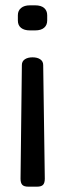

<svg xmlns="http://www.w3.org/2000/svg" viewBox="-20 -669 244 720"><path d="M47 -592V-612Q47 -629 59 -639Q71 -649 92 -649H112Q134 -649 145.5 -639Q157 -629 157 -612V-592Q157 -575 145.5 -565Q134 -555 112 -555H92Q71 -555 59 -564.5Q47 -574 47 -592ZM57 1 62 -425Q62 -439 73 -446.5Q84 -454 102 -454Q120 -454 131 -446.5Q142 -439 142 -425L148 1Q148 17 141.5 24Q135 31 119 31H86Q70 31 63.5 24Q57 17 57 1Z"/></svg>

Font: Mitr Light
Style: Regular
Weight: 300
Designer: Thanarat Vachiruckul
Foundry: Cadson Demak
Version: Version 1.003